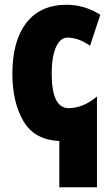

<svg xmlns="http://www.w3.org/2000/svg" viewBox="-20 -583 464 806"><path d="M401 -521 358 -391Q310 -425 263 -425Q233 -425 215 -385Q197 -345 197 -274Q197 -129 268 -129Q329 -129 387 -178V203H229V9Q124 4 78 -75Q32 -154 32 -274Q32 -412 91 -487.5Q150 -563 259 -563Q335 -563 401 -521Z"/></svg>

Font: Noto Sans UI CondBlack
Style: Regular
Weight: 900
Width: 3
Designer: Monotype Design Team
Foundry: Monotype Imaging Inc.
Version: Version 1.001